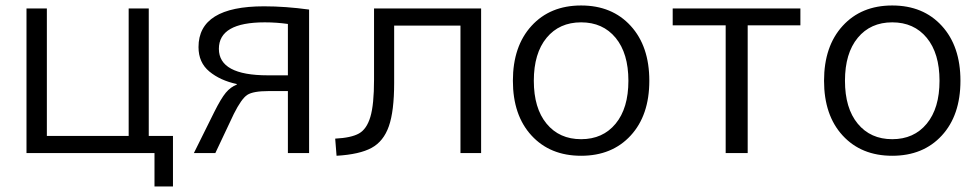

<svg xmlns="http://www.w3.org/2000/svg" viewBox="-20 -550 3511 690"><path d="M75.2 0V-519.5H148.4V-61.5H442.4V-519.5H514.6V-61.5H601.6V120.1H535.2V0Z M676.8 0 750 -147.5Q774.4 -196.3 791.5 -216.8Q808.6 -237.3 831.1 -246.1V-248Q771.5 -260.7 732.4 -293Q693.4 -325.2 693.4 -380.9Q693.4 -527.3 928.7 -527.3Q1005.9 -527.3 1090.8 -515.6V0H1014.6V-222.7H945.3Q889.6 -222.7 868.7 -209Q847.7 -195.3 820.3 -140.6L753.9 0ZM942.4 -279.3H1014.6V-463.9Q973.6 -469.7 931.6 -469.7Q766.6 -469.7 766.6 -374.5Q766.6 -279.3 942.4 -279.3Z M1184.6 -51.8Q1242.2 -54.7 1270 -70.3Q1297.9 -85.9 1311 -129.9Q1324.2 -173.8 1324.2 -263.7V-519.5H1709V0H1634.8V-458H1396.5V-252Q1396.5 -150.4 1377.4 -96.2Q1358.4 -42 1315.4 -18.6Q1272.5 4.9 1189.5 9.8Z M1890.1 -63Q1823.2 -135.7 1823.2 -259.8Q1823.2 -383.8 1890.1 -457Q1957 -530.3 2068.4 -530.3Q2179.7 -530.3 2246.6 -457Q2313.5 -383.8 2313.5 -259.8Q2313.5 -135.7 2246.6 -63Q2179.7 9.8 2068.4 9.8Q1957 9.8 1890.1 -63ZM1944.3 -414.1Q1898.4 -358.4 1898.4 -259.8Q1898.4 -161.1 1944.3 -105.5Q1990.2 -49.8 2068.4 -49.8Q2146.5 -49.8 2192.4 -105.5Q2238.3 -161.1 2238.3 -259.8Q2238.3 -358.4 2192.4 -414.1Q2146.5 -469.7 2068.4 -469.7Q1990.2 -469.7 1944.3 -414.1Z M2397.5 -459V-519.5H2856.4V-459H2667V0H2587.9V-459Z M3008.3 -63Q2941.4 -135.7 2941.4 -259.8Q2941.4 -383.8 3008.3 -457Q3075.2 -530.3 3186.5 -530.3Q3297.9 -530.3 3364.7 -457Q3431.6 -383.8 3431.6 -259.8Q3431.6 -135.7 3364.7 -63Q3297.9 9.8 3186.5 9.8Q3075.2 9.8 3008.3 -63ZM3062.5 -414.1Q3016.6 -358.4 3016.6 -259.8Q3016.6 -161.1 3062.5 -105.5Q3108.4 -49.8 3186.5 -49.8Q3264.6 -49.8 3310.5 -105.5Q3356.4 -161.1 3356.4 -259.8Q3356.4 -358.4 3310.5 -414.1Q3264.6 -469.7 3186.5 -469.7Q3108.4 -469.7 3062.5 -414.1Z"/></svg>

Font: GenEi M Gothic v2 Regular
Style: Regular
Weight: 400
Version: Version 2.0